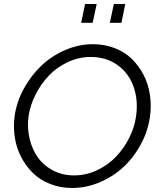

<svg xmlns="http://www.w3.org/2000/svg" viewBox="-20 -936 802 961"><path d="M386.2 -821.8 405.8 -916H463.9L443.8 -821.8ZM529.8 -821.8 549.8 -916H606.9L587.9 -821.8ZM340.8 4.9Q282.2 4.9 231.7 -14.9Q181.2 -34.7 145.5 -69.3Q109.9 -104 86.2 -149.4Q62.5 -194.8 54.2 -247.8Q45.9 -300.8 53.2 -355Q63 -425.3 98.6 -491Q134.3 -556.6 185.8 -606Q237.3 -655.3 305.4 -685.1Q373.5 -714.8 444.8 -714.8Q503.4 -714.8 554 -695.3Q604.5 -675.8 639.9 -641.1Q675.3 -606.4 698.7 -561Q722.2 -515.6 730.2 -462.4Q738.3 -409.2 731 -354Q721.2 -281.7 686 -215.6Q650.9 -149.4 599.1 -101.1Q547.4 -52.7 479.7 -23.9Q412.1 4.9 340.8 4.9ZM351.1 -58.1Q410.6 -58.1 465.8 -84Q521 -109.9 560.8 -151.9Q600.6 -193.8 627.2 -246.8Q653.8 -299.8 661.1 -355Q672.4 -435.5 648.2 -503.2Q624 -570.8 567.6 -610.8Q511.2 -650.9 434.1 -650.9Q374.5 -650.9 319.6 -625.2Q264.6 -599.6 224.9 -557.9Q185.1 -516.1 158.2 -463.1Q131.3 -410.2 123 -355Q115.2 -297.4 127.7 -243.7Q140.1 -189.9 168.9 -148.9Q197.8 -107.9 245.1 -83Q292.5 -58.1 351.1 -58.1Z"/></svg>

Font: Rawline
Style: Italic
Weight: 400
Italic angle: -12°
Designer: Matt McInerney, Pablo Impallari, Rodrigo Fuenzalida
Foundry: Matt McInerney, Pablo Impallari, Rodrigo Fuenzalida
Version: Version 4.020;PS 004.020;hotconv 1.0.88;makeotf.lib2.5.64775